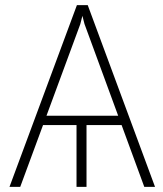

<svg xmlns="http://www.w3.org/2000/svg" viewBox="-20 -731 639 751"><path d="M293.9 -636.2 59.1 0H17.1L280.8 -710.9H313ZM544.4 0 310.5 -637.2 291.5 -710.9H323.2L586.4 0ZM473.1 -278.3V-241.7H129.9V-278.3ZM318.4 -264.6V0H279.3V-264.6Z"/></svg>

Font: Roboto ExtraLight
Style: Regular
Weight: 250
Designer: Christian Robertson
Foundry: Google
Version: Version 3.009; 2024